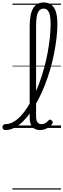

<svg xmlns="http://www.w3.org/2000/svg" viewBox="-101 -1039 515 1559"><path d="M-57 17Q-69 17 -75 9.5Q-81 2 -81 -7Q-81 -16 -75 -23.5Q-69 -31 -57 -31Q-25 -31 6 -48Q37 -65 66.5 -96Q96 -127 123 -169.5Q150 -212 174.5 -262.5Q199 -313 220 -370Q241 -427 257.5 -487.5Q274 -548 285.5 -609.5Q297 -671 303.5 -731Q310 -791 310 -845Q310 -856 318.5 -862Q327 -868 337.5 -868Q348 -868 356.5 -862Q365 -856 365 -845Q365 -789 357.5 -726.5Q350 -664 337 -599Q324 -534 305 -470Q286 -406 262 -345.5Q238 -285 210 -230.5Q182 -176 150.5 -131Q119 -86 85.5 -53Q52 -20 16 -1.5Q-20 17 -57 17ZM224 17Q204 17 188 10.5Q172 4 161.5 -8Q151 -20 145.5 -38.5Q140 -57 140 -82V-825Q140 -924 168 -971.5Q196 -1019 254 -1019Q291 -1019 316 -1000Q341 -981 353 -942.5Q365 -904 365 -845Q365 -833 356.5 -826.5Q348 -820 337.5 -820Q327 -820 318.5 -826.5Q310 -833 310 -845Q310 -888 304 -915Q298 -942 285.5 -955.5Q273 -969 253 -969Q233 -969 219 -955.5Q205 -942 198.5 -910.5Q192 -879 192 -825V-94Q192 -74 196.5 -60Q201 -46 210.5 -38.5Q220 -31 234 -31Q244 -31 254.5 -34Q265 -37 275 -44.5Q285 -52 294 -62Q300 -68 307 -67.5Q314 -67 320 -60Q326 -54 327 -47.5Q328 -41 324 -34Q313 -19 296.5 -7Q280 5 261.5 11Q243 17 224 17ZM0 490H394V500H0ZM0 -20H394V0H0ZM0 -505H394V-500H0ZM0 -1010H394V-1000H0Z"/></svg>

Font: Playwrite ES Guides
Style: Regular
Weight: 400
Designer: Veronika Burian, José Scaglione
Foundry: TypeTogether
Version: Version 1.003